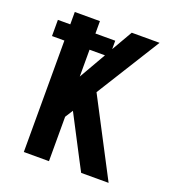

<svg xmlns="http://www.w3.org/2000/svg" viewBox="-133 -841 866 947"><g transform="rotate(20 300.0 -367.5)"><path d="M98 0V-585H33V-670H98V-735H230V-670H334V-626L397 -735H543L334 -400L543 0H399L370 -55L256 -274L230 -233V0ZM230 -444 311 -585H230Z"/></g></svg>

Font: Iosevka SS04 XBd Ex
Style: Regular
Weight: 800
Width: 7
Monospace: yes
Designer: Belleve Invis
Foundry: Belleve Invis
Version: Version 19.0.0; ttfautohint (v1.8.4)